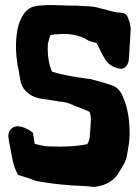

<svg xmlns="http://www.w3.org/2000/svg" viewBox="-20 -726 549 754"><path d="M16 -167 20 -147C27 -111 31 -76 48 -45L51 -39C76 -31 96 -26 120 -16H122L123 -15C163 -8 205 -2 250 1C260 2 270 3 283 3L331 6C336 7 342 8 350 8H352C401 1 431 -18 452 -57C462 -74 476 -92 480 -124C484 -146 489 -171 489 -200C489 -250 483 -298 466 -337C459 -360 443 -387 410 -394C387 -402 363 -408 341 -414L340 -415H339C284 -422 229 -430 184 -445C181 -454 178 -460 175 -471C169 -493 166 -524 168 -554C172 -568 175 -583 178 -587V-588C181 -589 189 -591 196 -591C202 -591 207 -591 215 -592C251 -596 295 -586 318 -572C328 -565 342 -561 360 -557C371 -533 381 -511 396 -489C407 -472 427 -460 452 -456H459C476 -460 485 -477 486 -493C488 -531 491 -568 493 -605C494 -628 486 -650 479 -664C468 -678 448 -677 442 -677C426 -678 399 -688 379 -692C360 -698 339 -702 311 -702C303 -702 293 -703 283 -704H251C229 -704 193 -707 167 -706L134 -704H133C125 -703 117 -701 109 -699H107C32 -666 36 -525 53 -451C59 -425 57 -391 82 -368C100 -350 121 -340 152 -337C169 -335 190 -331 209 -328C215 -327 219 -326 227 -326C234 -325 250 -321 266 -314V-313H267C289 -305 311 -296 332 -287C333 -282 335 -277 336 -271C336 -265 337 -261 337 -256C336 -233 334 -208 332 -186C330 -173 327 -168 323 -160C279 -151 236 -149 173 -151C168 -151 166 -152 158 -152C141 -155 129 -158 116 -161C116 -164 115 -169 114 -174L112 -189V-190C111 -194 110 -196 110 -198V-204C91 -219 46 -247 20 -216C9 -202 13 -184 16 -167Z"/></svg>

Font: Vapor
Style: ExBd
Weight: 800
Foundry: Cannot Into Space Fonts
Version: Version 0.179